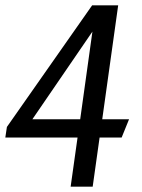

<svg xmlns="http://www.w3.org/2000/svg" viewBox="-36 -518 533 723"><path d="M311 -498H409L349 -69H450L422 0H339L313 185H230L256 0H-16L-10 -40ZM312 -399 86 -69H266Z"/></svg>

Font: Rosario
Style: Italic
Weight: 400
Italic angle: -8.05°
Designer: Hector Gatti
Foundry: Omnibus Type
Version: Version 1.201